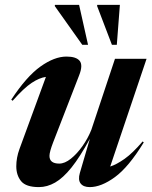

<svg xmlns="http://www.w3.org/2000/svg" viewBox="-20 -752 620 784"><path d="M306 -45.5 347 -185.5Q306.5 -111 272 -68Q237.5 -25 205 -6.5Q172.5 12 139 12Q86 12 66.2 -12.2Q46.5 -36.5 46.5 -73Q46.5 -108 59.5 -143.5L167.5 -438Q141 -434.5 109.2 -413.5Q77.5 -392.5 31.5 -340.5L26 -345Q88 -439.5 145 -480.2Q202 -521 251.5 -521Q291.5 -521 305.5 -503.2Q319.5 -485.5 303 -444L197.5 -172Q182 -132 182 -115.5Q182 -84 222 -84Q244.5 -84 269.5 -104Q294.5 -124 316.8 -155.5Q339 -187 353 -222L449.5 -512H578.5L430 -72Q455.5 -80 488.5 -103.2Q521.5 -126.5 562.5 -174.5L567 -170.5Q505.5 -70 449.5 -29Q393.5 12 346.5 12Q320.5 12 309.2 -2.8Q298 -17.5 306 -45.5ZM339.5 -569H316L203.5 -727.5L204.5 -732H303ZM457 -569H437L376.5 -727.5L377 -732H469.5Z"/></svg>

Font: Newsreader Display SemiBold
Style: Italic
Weight: 600
Italic angle: -17°
Designer: Hugues Gentile
Foundry: Production Type
Version: Version 1.001